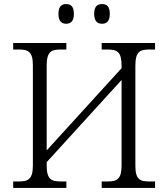

<svg xmlns="http://www.w3.org/2000/svg" viewBox="-20 -926 828 946"><path d="M483 -809C505 -809 521 -821 521 -858C521 -895 505 -906 483 -906C460 -906 444 -895 444 -858C444 -821 460 -809 483 -809ZM306 -809C328 -809 344 -821 344 -858C344 -895 328 -906 306 -906C284 -906 268 -895 268 -858C268 -821 284 -809 306 -809ZM45 0H307V-32H279C233 -32 210 -42 210 -111V-127L579 -532V-111C579 -42 556 -32 509 -32H481V0H744V-32H716C670 -32 647 -41 647 -109V-603C647 -672 670 -682 716 -682H744V-714H481V-682H509C556 -682 579 -672 579 -603V-590L210 -185V-603C210 -672 233 -682 279 -682H307V-714H45V-682H73C118 -682 142 -672 142 -605V-111C142 -42 118 -32 73 -32H45Z"/></svg>

Font: Noto Serif Light
Style: Regular
Weight: 300
Designer: Monotype Design Team
Foundry: Monotype Imaging Inc.
Version: Version 2.013